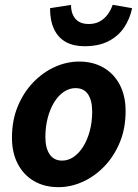

<svg xmlns="http://www.w3.org/2000/svg" viewBox="-20 -763 571 795"><path d="M222.1 12Q164.1 12 120.7 -13.3Q77.4 -38.6 53.5 -84.7Q29.5 -130.8 29.5 -192.5Q29.5 -264.4 53.4 -322.2Q77.3 -380.1 117.3 -421.7Q157.4 -463.4 206.9 -485.8Q256.4 -508.1 307.5 -508.1Q365.6 -508.1 408.9 -482.8Q452.3 -457.5 476.2 -411.4Q500.1 -365.3 500.1 -303.6Q500.1 -231.7 476.3 -173.9Q452.4 -116.1 412.3 -74.4Q372.3 -32.7 322.8 -10.4Q273.2 12 222.1 12ZM237.3 -98Q262.7 -98 285.2 -113.5Q307.7 -129 324.8 -156.5Q341.9 -184 351.8 -221Q361.7 -258 361.7 -300.9Q361.7 -346.9 344.5 -372.5Q327.3 -398.1 292.4 -398.1Q267.2 -398.1 244.6 -383Q222 -367.9 204.9 -340.4Q187.8 -313 177.9 -276Q167.9 -239 167.9 -195.2Q167.9 -150.3 185.5 -124.2Q203.1 -98 237.3 -98ZM329.9 -571.6Q284.2 -571.6 252.5 -589.2Q220.8 -606.8 204 -642Q187.2 -677.2 187.2 -729.2L274.1 -742.7Q274.1 -718.5 282.2 -700.8Q290.3 -683.1 306.4 -673.3Q322.4 -663.6 347.4 -663.6Q373.7 -663.6 393.1 -674.3Q412.6 -685.1 425.9 -703.3Q439.2 -721.5 446.6 -743.1L527 -729.2Q518 -685 494 -649.4Q470 -613.7 429.6 -592.7Q389.1 -571.6 329.9 -571.6Z"/></svg>

Font: Source Sans 3
Style: Italic
Weight: 200
Italic angle: -11°
Designer: Paul D. Hunt
Foundry: Adobe
Version: Version 3.046;hotconv 1.0.118;makeotfexe 2.5.65603